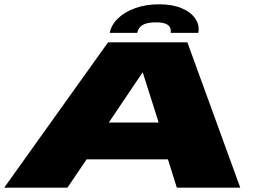

<svg xmlns="http://www.w3.org/2000/svg" viewBox="-24 -873 1240 893"><path d="M-4.5 0H289.5L379 -132H757L798.5 0H1093.5L847.5 -676H478.5ZM482 -303 639 -536H640L714 -303ZM716.5 -853Q655 -853 605.2 -835.2Q555.5 -817.5 524.2 -787Q493 -756.5 486.5 -720H614.5Q617.5 -736.5 627.5 -747.2Q637.5 -758 655.2 -763.5Q673 -769 701.5 -769Q727 -769 742.8 -763.8Q758.5 -758.5 765.5 -747.8Q772.5 -737 769.5 -720H898.5Q905 -756.5 884 -787Q863 -817.5 819.8 -835.2Q776.5 -853 716.5 -853Z"/></svg>

Font: Anybody ExtraExpanded Black
Style: Italic
Weight: 900
Width: 8
Italic angle: -10°
Version: Version 1.113;gftools[0.9.25]